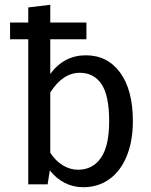

<svg xmlns="http://www.w3.org/2000/svg" viewBox="-20 -770 632 802"><path d="M535 -264Q535 -182 510 -119.5Q485 -57 438 -22.5Q391 12 328 12Q245 12 188 -58L179 0H98V-606H22V-676H98V-739L190 -750V-676H341V-606H190V-461Q247 -539 339 -539Q429 -539 482 -466.5Q535 -394 535 -264ZM436 -264Q436 -371 404 -418.5Q372 -466 313 -466Q243 -466 190 -384V-132Q211 -99 241.5 -80Q272 -61 306 -61Q367 -61 401.5 -110.5Q436 -160 436 -264Z"/></svg>

Font: Fira Sans
Style: Regular
Weight: 400
Designer: bBox Type GmbH & Carrois Corporate GbR & Edenspiekermann AG
Foundry: bBox Type GmbH & Carrois Corporate GbR & Edenspiekermann AG
Version: Version 4.301